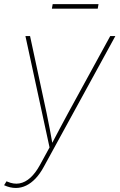

<svg xmlns="http://www.w3.org/2000/svg" viewBox="-32 -725 596 953"><path d="M-11.7 194.3 0.5 174.8 4.9 176.8Q36.1 190.4 64.7 185.3Q93.3 180.2 118.7 157.2Q144 134.3 165.5 95.2L213.9 6.8L94.2 -545.9H117.2L199.2 -164.1Q207.5 -125 214.8 -85.9Q222.2 -46.9 229 -7.8H223.1Q243.7 -46.9 264.2 -85.9Q284.7 -125 306.2 -164.1L515.1 -545.9H540.5L185.1 103.5Q166.5 137.7 144.5 160.9Q122.6 184.1 97.9 196Q73.2 208 46.4 208Q32.7 208 17.8 204.6Q2.9 201.2 -11.7 194.3ZM457 -704.6 453.1 -682.1H225.6L229.5 -704.6Z"/></svg>

Font: Inter Thin
Style: Italic
Weight: 250
Italic angle: -9.3988°
Designer: Rasmus Andersson
Foundry: rsms
Version: Version 4.001;git-66647c0bb